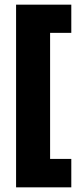

<svg xmlns="http://www.w3.org/2000/svg" viewBox="-20 -719 336 824"><path d="M49 85V-684H195V85ZM49 85V-37H286V85ZM49 -578V-699H286V-578Z"/></svg>

Font: Bricolage Grotesque 24pt Condensed ExtraBold
Style: Regular
Weight: 800
Width: 3
Designer: Mathieu Triay
Foundry: Atelier Triay
Version: Version 1.001;gftools[0.9.33.dev8+g029e19f]